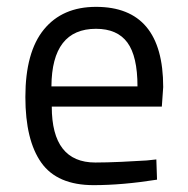

<svg xmlns="http://www.w3.org/2000/svg" viewBox="-20 -530 547 560"><path d="M258 -56Q290 -56 334.5 -58Q379 -60 408 -62L436 -65L438 -6Q337 10 253 10Q147 10 100.5 -55.5Q54 -121 54 -247Q54 -378 108 -444Q162 -510 260 -510Q456 -510 456 -276L452 -219H131Q131 -56 258 -56ZM130 -278H381Q381 -366 351.5 -406Q322 -446 260 -446Q131 -446 130 -278Z"/></svg>

Font: TypoPRO Titillium Maps
Style: 400 wt
Weight: 400
Designer: Campivisivi
Foundry: Accademia di Belle Arti di Urbino and students of MA course of Visual design
Version: Version 001.001